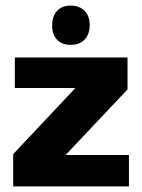

<svg xmlns="http://www.w3.org/2000/svg" viewBox="-20 -665 507 685"><path d="M440 -112V0H27V-115L249 -351H33V-460H435V-346L214 -112ZM232 -505Q201 -505 183.5 -523.5Q166 -542 166 -574Q166 -607 183.5 -626Q201 -645 232 -645Q263 -645 281.5 -626.5Q300 -608 300 -576Q300 -543 282 -524Q264 -505 232 -505Z"/></svg>

Font: Lalezar
Style: Regular
Weight: 400
Designer: Borna Izadpanah
Foundry: Borna Izadpanah
Version: Version 1.004